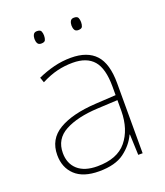

<svg xmlns="http://www.w3.org/2000/svg" viewBox="-133 -800 777 902"><g transform="rotate(-20 255.5 -349.5)"><path d="M264 -537Q346 -537 387 -492.5Q428 -448 428 -350V0H406L402 -103H400Q379 -57 334 -23.5Q289 10 208 10Q129 10 88.5 -28Q48 -66 48 -129Q48 -208 114.5 -247.5Q181 -287 299 -294L402 -300V-343Q402 -433 368 -472.5Q334 -512 264 -512Q224 -512 186.5 -503Q149 -494 106 -472L97 -498Q137 -516 178.5 -526.5Q220 -537 264 -537ZM301 -270Q199 -265 137.5 -232Q76 -199 76 -129Q76 -76 110 -45.5Q144 -15 208 -15Q308 -15 354.5 -72Q401 -129 402 -220V-275ZM134 -678Q134 -690 139 -699.5Q144 -709 157 -709Q174 -709 178 -699.5Q182 -690 182 -678Q182 -665 178 -656Q174 -647 157 -647Q144 -647 139 -656Q134 -665 134 -678ZM319 -678Q319 -690 324 -699.5Q329 -709 342 -709Q359 -709 363 -699.5Q367 -690 367 -678Q367 -665 363 -656Q359 -647 342 -647Q329 -647 324 -656Q319 -665 319 -678Z"/></g></svg>

Font: Noto Sans Thin
Style: Regular
Weight: 100
Designer: Monotype Design Team
Foundry: Monotype Imaging Inc.
Version: Version 2.007